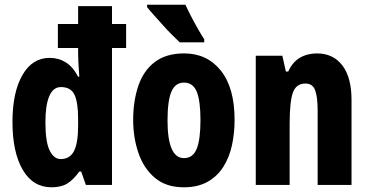

<svg xmlns="http://www.w3.org/2000/svg" viewBox="-20 -786 1569 816"><path d="M199 10Q120 10 76.5 -64.5Q33 -139 33 -268Q33 -393 75 -466.5Q117 -540 191 -540Q229 -540 259.5 -521Q290 -502 312 -460H317Q314 -498 313 -523.5Q312 -549 312 -560V-582H226V-684H312V-760H456V-684H516V-582H456V0H345L325 -57H317Q292 -22 266 -6Q240 10 199 10ZM238 -110Q277 -110 294.5 -144Q312 -178 312 -253V-281Q312 -351 296.5 -383.5Q281 -416 239 -416Q206 -416 189.5 -377.5Q173 -339 173 -267Q173 -183 191 -146.5Q209 -110 238 -110Z M977 -276Q977 -221 966 -169.5Q955 -118 929.5 -77.5Q904 -37 862.5 -13.5Q821 10 761 10Q686 10 638.5 -30Q591 -70 568.5 -135.5Q546 -201 546 -276Q546 -357 568 -421.5Q590 -486 638 -522.5Q686 -559 763 -559Q860 -559 918.5 -486Q977 -413 977 -276ZM692 -274Q692 -114 762 -114Q800 -114 816 -153.5Q832 -193 832 -276Q832 -358 816 -396.5Q800 -435 762 -435Q725 -435 708.5 -396.5Q692 -358 692 -274ZM768 -766Q777 -746 792 -717Q807 -688 822.5 -661Q838 -634 848 -619V-606H744Q731 -618 711.5 -637.5Q692 -657 671.5 -680Q651 -703 633 -723Q615 -743 605 -756V-766Z M1327 -559Q1396 -559 1435 -508Q1474 -457 1474 -361V0H1330V-317Q1330 -373 1319.5 -402Q1309 -431 1278 -431Q1239 -431 1225 -393Q1211 -355 1211 -259V0H1067V-549H1180L1195 -482H1205Q1223 -522 1254.5 -540.5Q1286 -559 1327 -559Z"/></svg>

Font: Noto Sans Tamil ExtraCondensed ExtraBold
Style: Regular
Weight: 800
Width: 2
Designer: Jelle Bosma - Monotype Design Team
Foundry: Monotype Imaging Inc.
Version: Version 2.004; ttfautohint (v1.8.4.7-5d5b)